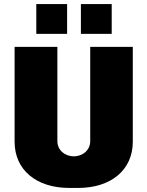

<svg xmlns="http://www.w3.org/2000/svg" viewBox="-20 -917 727 947"><path d="M311 -750V-897H159V-750ZM531 -750V-897H379V-750ZM635 -218V-686H425V-221C425 -177 389 -146 344 -146C299 -146 263 -177 263 -221V-686H52V-218C52 -79 159 10 322 10H365C528 10 635 -79 635 -218Z"/></svg>

Font: Chivo Light
Style: Bold
Weight: 900
Designer: Hector Gatti
Foundry: Omnibus-Type
Version: Version 1.003;PS 001.003;hotconv 1.0.70;makeotf.lib2.5.58329